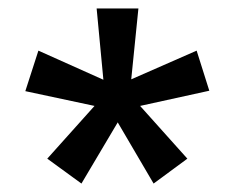

<svg xmlns="http://www.w3.org/2000/svg" viewBox="-20 -536 551 455"><path d="M344 -101 259 -246 173 -101 92 -160 204 -285 40 -320 71 -416 225 -347 209 -516H308L291 -348L446 -416L476 -321L312 -285L424 -160Z"/></svg>

Font: Genos ExtraBold
Style: Regular
Weight: 800
Designer: Robert E. Leuschke
Foundry: Robert E. Leuschke
Version: Version 1.010